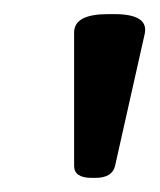

<svg xmlns="http://www.w3.org/2000/svg" viewBox="-20 -722 226 272"><path d="M110 -470Q85 -470 85 -487V-676Q85 -702 133 -702H142Q191 -702 185 -674L143 -487Q139 -470 115 -470Z"/></svg>

Font: Asap Medium
Style: Italic
Weight: 500
Italic angle: -6°
Designer: Pablo Cosgaya
Foundry: Omnibus-Type
Version: Version 3.001; ttfautohint (v1.8.3)